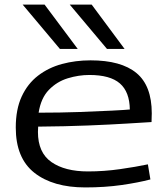

<svg xmlns="http://www.w3.org/2000/svg" viewBox="-20 -810 729 840"><path d="M353 10Q212 10 130.5 -54Q49 -118 49 -252Q49 -332 75 -388Q101 -444 146.5 -479Q192 -514 251 -530Q310 -546 376 -546Q510 -546 577 -490.5Q644 -435 644 -314Q644 -308 643.5 -297Q643 -286 643 -276Q609 -274 537 -269.5Q465 -265 365.5 -261Q266 -257 147 -256Q146 -246 146 -233Q146 -142 205 -101Q264 -60 365 -60Q435 -60 505 -70Q575 -80 627 -91L638 -25Q585 -11 512 -0.5Q439 10 353 10ZM149 -317Q245 -317 328 -320Q411 -323 469.5 -326Q528 -329 548 -331Q547 -408 504.5 -445Q462 -482 371 -482Q324 -482 276.5 -467.5Q229 -453 194 -417Q159 -381 149 -317ZM242 -596 79 -790H175L320 -596ZM448 -596 285 -790H381L525 -596Z"/></svg>

Font: Georama Extended
Style: Regular
Weight: 400
Width: 7
Designer: Jean-Baptiste Levee
Foundry: Production Type
Version: Version 1.000